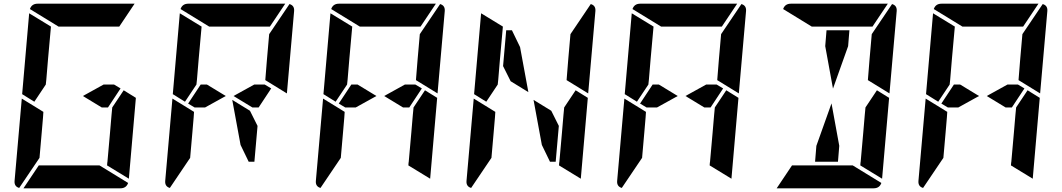

<svg xmlns="http://www.w3.org/2000/svg" viewBox="-20 -1020 5752 1040"><path d="M633 -541 565 -438H531L429 -500L541 -562H598ZM650 -531 716 -490 678 -52 560 -124 561 -138 562 -144 576 -302 584 -396 588 -438ZM166 -469 100 -510 138 -948 256 -876 240 -698 231 -590 228 -562ZM194 -165 84 -2Q56 -10 59 -41L98 -486L155 -451L160 -448L215 -414L213 -384L206 -302ZM297 -876 142 -971Q152 -1000 184 -1000H390H514H709L626 -876H587H503H379ZM519 -124 674 -29Q664 0 632 0H426H302H107L190 -124H229H313H437Z M1449 -541 1381 -438H1347L1245 -500L1357 -562H1414ZM982 -469 916 -510 954 -948 1072 -876 1056 -698 1047 -590 1044 -562ZM1010 -165 900 -2Q872 -10 875 -41L914 -486L971 -451L976 -448L1031 -414L1029 -384L1022 -302ZM1113 -876 958 -971Q968 -1000 1000 -1000H1206H1330H1525L1442 -876H1403H1319H1195ZM1548 -998Q1576 -990 1573 -959L1534 -514L1417 -586L1426 -698L1438 -835ZM1091 -438H1034L999 -459L1067 -562H1101L1203 -500ZM1375 -338 1358 -144H1327L1283 -235L1238 -479L1334 -420Z M2265 -541 2197 -438H2163L2061 -500L2173 -562H2230ZM2282 -531 2348 -490 2310 -52 2192 -124 2193 -138 2194 -144 2208 -302 2216 -396 2220 -438ZM1798 -469 1732 -510 1770 -948 1888 -876 1872 -698 1863 -590 1860 -562ZM1826 -165 1716 -2Q1688 -10 1691 -41L1730 -486L1787 -451L1792 -448L1847 -414L1845 -384L1838 -302ZM1929 -876 1774 -971Q1784 -1000 1816 -1000H2022H2146H2341L2258 -876H2219H2135H2011ZM2364 -998Q2392 -990 2389 -959L2350 -514L2233 -586L2242 -698L2254 -835ZM1907 -438H1850L1815 -459L1883 -562H1917L2019 -500Z M2705 -662 2722 -856H2753L2797 -765L2842 -521L2746 -580ZM3098 -531 3164 -490 3126 -52 3008 -124 3009 -138 3010 -144 3024 -302 3032 -396 3036 -438ZM2614 -469 2548 -510 2586 -948 2704 -876 2688 -698 2679 -590 2676 -562ZM2642 -165 2532 -2Q2504 -10 2507 -41L2546 -486L2603 -451L2608 -448L2663 -414L2661 -384L2654 -302ZM3180 -998Q3208 -990 3205 -959L3166 -514L3049 -586L3058 -698L3070 -835ZM3007 -338 2990 -144H2959L2915 -235L2870 -479L2966 -420Z M3897 -541 3829 -438H3795L3693 -500L3805 -562H3862ZM3914 -531 3980 -490 3942 -52 3824 -124 3825 -138 3826 -144 3840 -302 3848 -396 3852 -438ZM3430 -469 3364 -510 3402 -948 3520 -876 3504 -698 3495 -590 3492 -562ZM3458 -165 3348 -2Q3320 -10 3323 -41L3362 -486L3419 -451L3424 -448L3479 -414L3477 -384L3470 -302ZM3561 -876 3406 -971Q3416 -1000 3448 -1000H3654H3778H3973L3890 -876H3851H3767H3643ZM3996 -998Q4024 -990 4021 -959L3982 -514L3865 -586L3874 -698L3886 -835ZM3539 -438H3482L3447 -459L3515 -562H3549L3651 -500Z M4450 -770 4457 -856H4581L4574 -770L4492 -540ZM4730 -531 4796 -490 4758 -52 4640 -124 4641 -138 4642 -144 4656 -302 4664 -396 4668 -438ZM4377 -876 4222 -971Q4232 -1000 4264 -1000H4470H4594H4789L4706 -876H4667H4583H4459ZM4812 -998Q4840 -990 4837 -959L4798 -514L4681 -586L4690 -698L4702 -835ZM4599 -124 4754 -29Q4744 0 4712 0H4506H4382H4187L4270 -124H4309H4393H4517ZM4526 -230 4519 -144H4395L4402 -230L4484 -460Z M5529 -541 5461 -438H5427L5325 -500L5437 -562H5494ZM5546 -531 5612 -490 5574 -52 5456 -124 5457 -138 5458 -144 5472 -302 5480 -396 5484 -438ZM5062 -469 4996 -510 5034 -948 5152 -876 5136 -698 5127 -590 5124 -562ZM5090 -165 4980 -2Q4952 -10 4955 -41L4994 -486L5051 -451L5056 -448L5111 -414L5109 -384L5102 -302ZM5193 -876 5038 -971Q5048 -1000 5080 -1000H5286H5410H5605L5522 -876H5483H5399H5275ZM5628 -998Q5656 -990 5653 -959L5614 -514L5497 -586L5506 -698L5518 -835ZM5171 -438H5114L5079 -459L5147 -562H5181L5283 -500Z"/></svg>

Font: DSEG14 Modern
Style: Bold Italic
Weight: 700
Italic angle: -5°
Designer: Keshikan(Twitter:@keshinomi_88pro)
Version: Version 0.46